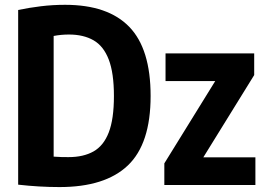

<svg xmlns="http://www.w3.org/2000/svg" viewBox="-20 -769 1098 798"><path d="M227.5 8.5Q143.5 8.5 55.5 -1.5V-727.5Q100.5 -737 149.8 -743Q199 -749 250.5 -749Q428.5 -749 517.2 -657.5Q606 -566 606 -370Q606 -171.5 511.5 -81.5Q417 8.5 227.5 8.5ZM265.5 -116Q326.5 -116 368.5 -139.5Q410.5 -163 432 -218.5Q453.5 -274 453.5 -370Q453.5 -465.5 432 -521.5Q410.5 -577.5 368.8 -601.5Q327 -625.5 266.5 -625.5Q234 -625.5 203 -619.5V-118Q222 -116.5 237.5 -116.2Q253 -116 265.5 -116ZM663 0V-90L874.5 -432H668V-547H1036.5V-457L825 -115H1041.5V0Z"/></svg>

Font: Encode Sans Cnd
Style: Bold
Weight: 700
Width: 3
Designer: Multiple Designers
Foundry: Impallari Type
Version: Version 3.002; ttfautohint (v1.8.3) -l 8 -r 50 -G 200 -x 14 